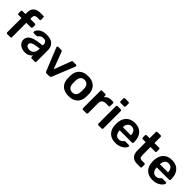

<svg xmlns="http://www.w3.org/2000/svg" viewBox="349 -2209 3688 3688"><g transform="rotate(45 2192.5 -365.0)"><path d="M146 0Q136 0 129 -7Q122 -14 122 -24V-413H41Q31 -413 24 -420Q17 -427 17 -437V-496Q17 -506 24 -513Q31 -520 41 -520H122V-560Q122 -651 171 -695.5Q220 -740 319 -740H388Q398 -740 405 -733Q412 -726 412 -716V-657Q412 -647 405 -640Q398 -633 388 -633H324Q285 -633 269 -614Q253 -595 253 -555V-520H378Q388 -520 395 -513Q402 -506 402 -496V-437Q402 -427 395 -420Q388 -413 378 -413H253V-24Q253 -14 246.5 -7Q240 0 229 0Z M625 10Q574 10 531.5 -10.5Q489 -31 464.5 -66Q440 -101 440 -143Q440 -211 495 -253Q550 -295 646 -310L783 -330V-351Q783 -394 761 -416Q739 -438 691 -438Q658 -438 638 -426Q618 -414 606 -402L589 -385Q585 -373 574 -373H496Q487 -373 480.5 -379Q474 -385 474 -395Q475 -420 498.5 -451.5Q522 -483 571 -506.5Q620 -530 692 -530Q810 -530 864 -477Q918 -424 918 -338V-24Q918 -14 911.5 -7Q905 0 894 0H811Q801 0 794 -7Q787 -14 787 -24V-63Q765 -31 725 -10.5Q685 10 625 10ZM659 -86Q714 -86 749 -122Q784 -158 784 -226V-246L684 -230Q569 -212 569 -153Q569 -121 595.5 -103.5Q622 -86 659 -86Z M1217 0Q1202 0 1194 -6.5Q1186 -13 1181 -25L993 -489Q992 -492 992 -498Q992 -507 998.5 -513.5Q1005 -520 1013 -520H1096Q1116 -520 1123 -501L1255 -152L1387 -501Q1389 -508 1395.5 -514Q1402 -520 1413 -520H1496Q1505 -520 1511 -513.5Q1517 -507 1517 -498Q1517 -492 1516 -489L1329 -25Q1318 0 1293 0Z M1820 10Q1702 10 1638 -50Q1574 -110 1569 -216L1568 -260L1569 -304Q1574 -409 1639 -469.5Q1704 -530 1820 -530Q1935 -530 2000 -469.5Q2065 -409 2070 -304Q2071 -292 2071 -260Q2071 -228 2070 -216Q2065 -110 2001 -50Q1937 10 1820 10ZM1820 -91Q1873 -91 1901.5 -124Q1930 -157 1932 -221Q1933 -231 1933 -260Q1933 -289 1932 -299Q1930 -363 1901 -396.5Q1872 -430 1820 -430Q1767 -430 1738 -396.5Q1709 -363 1707 -299L1706 -260L1707 -221Q1709 -157 1738 -124Q1767 -91 1820 -91Z M2206 0Q2196 0 2189 -7Q2182 -14 2182 -24V-495Q2182 -506 2189 -513Q2196 -520 2206 -520H2288Q2299 -520 2306 -513Q2313 -506 2313 -495V-454Q2363 -520 2457 -520H2499Q2510 -520 2516.5 -513.5Q2523 -507 2523 -496V-423Q2523 -413 2516.5 -406Q2510 -399 2499 -399H2420Q2373 -399 2346 -372Q2319 -345 2319 -298V-24Q2319 -14 2312 -7Q2305 0 2295 0Z M2621 -605Q2611 -605 2604 -612Q2597 -619 2597 -629V-702Q2597 -713 2604 -720Q2611 -727 2621 -727H2713Q2724 -727 2731 -720Q2738 -713 2738 -702V-629Q2738 -619 2730.5 -612Q2723 -605 2713 -605ZM2625 0Q2615 0 2608 -7Q2601 -14 2601 -24V-496Q2601 -507 2608 -513.5Q2615 -520 2625 -520H2710Q2720 -520 2727 -513Q2734 -506 2734 -496V-24Q2734 -14 2727 -7Q2720 0 2710 0Z M3091 10Q2979 10 2913.5 -54Q2848 -118 2844 -236L2843 -261Q2843 -386 2908.5 -458Q2974 -530 3090 -530Q3209 -530 3273.5 -458Q3338 -386 3338 -266V-245Q3338 -235 3331 -228Q3324 -221 3313 -221H2981V-213Q2983 -157 3011.5 -120.5Q3040 -84 3090 -84Q3147 -84 3183 -130Q3192 -141 3197 -143.5Q3202 -146 3214 -146H3302Q3311 -146 3317.5 -141Q3324 -136 3324 -127Q3324 -103 3295.5 -70.5Q3267 -38 3214 -14Q3161 10 3091 10ZM3200 -306V-308Q3200 -367 3170.5 -402.5Q3141 -438 3090 -438Q3039 -438 3010 -402.5Q2981 -367 2981 -308V-306Z M3678 0Q3587 0 3541 -47.5Q3495 -95 3495 -187V-413H3416Q3406 -413 3399 -420Q3392 -427 3392 -437V-496Q3392 -506 3399 -513Q3406 -520 3416 -520H3495V-686Q3495 -697 3502 -703.5Q3509 -710 3519 -710H3602Q3613 -710 3619.5 -703.5Q3626 -697 3626 -686V-520H3751Q3761 -520 3768 -513Q3775 -506 3775 -496V-437Q3775 -427 3768 -420Q3761 -413 3751 -413H3626V-198Q3626 -155 3641 -133Q3656 -111 3690 -111H3760Q3771 -111 3777.5 -104.5Q3784 -98 3784 -87V-24Q3784 -14 3777.5 -7Q3771 0 3760 0Z M4098 10Q3986 10 3920.5 -54Q3855 -118 3851 -236L3850 -261Q3850 -386 3915.5 -458Q3981 -530 4097 -530Q4216 -530 4280.5 -458Q4345 -386 4345 -266V-245Q4345 -235 4338 -228Q4331 -221 4320 -221H3988V-213Q3990 -157 4018.5 -120.5Q4047 -84 4097 -84Q4154 -84 4190 -130Q4199 -141 4204 -143.5Q4209 -146 4221 -146H4309Q4318 -146 4324.5 -141Q4331 -136 4331 -127Q4331 -103 4302.5 -70.5Q4274 -38 4221 -14Q4168 10 4098 10ZM4207 -306V-308Q4207 -367 4177.5 -402.5Q4148 -438 4097 -438Q4046 -438 4017 -402.5Q3988 -367 3988 -308V-306Z"/></g></svg>

Font: Rubik AZ
Style: Regular
Weight: 500
Designer: Hubert and Fischer
Foundry: Hubert & Fischer
Version: Version 2.000